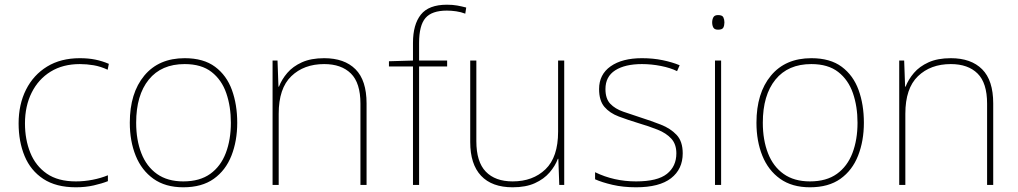

<svg xmlns="http://www.w3.org/2000/svg" viewBox="-20 -785 4320 815"><path d="M302 10Q218 10 164 -25.5Q110 -61 84.5 -122.5Q59 -184 59 -261Q59 -342 90.5 -404.5Q122 -467 180 -502.5Q238 -538 319 -538Q355 -538 384.5 -532Q414 -526 442 -514L437 -489Q407 -503 377.5 -508Q348 -513 319 -513Q247 -513 195 -481Q143 -449 114.5 -392Q86 -335 86 -261Q86 -193 108.5 -137Q131 -81 178.5 -48Q226 -15 302 -15Q338 -15 373.5 -22Q409 -29 438 -41V-16Q413 -6 378 2Q343 10 302 10Z M987 -264Q987 -187 962.5 -124.5Q938 -62 887.5 -26Q837 10 758 10Q682 10 631.5 -26Q581 -62 556 -124Q531 -186 531 -264Q531 -390 592.5 -464Q654 -538 764 -538Q844 -538 893 -501.5Q942 -465 964.5 -403Q987 -341 987 -264ZM558 -264Q558 -191 580 -134.5Q602 -78 646.5 -46.5Q691 -15 758 -15Q828 -15 872.5 -47Q917 -79 938.5 -135.5Q960 -192 960 -264Q960 -333 940.5 -389.5Q921 -446 878 -479.5Q835 -513 764 -513Q665 -513 611.5 -447Q558 -381 558 -264Z M1356 -538Q1442 -538 1489 -491Q1536 -444 1536 -346V0H1510V-345Q1510 -433 1469.5 -473Q1429 -513 1356 -513Q1270 -513 1216.5 -461.5Q1163 -410 1163 -302V0H1137V-528H1158L1162 -417H1164Q1176 -448 1199.5 -475.5Q1223 -503 1261.5 -520.5Q1300 -538 1356 -538Z M1878 -503H1759V0H1733V-503H1631V-525L1733 -528V-603Q1733 -681 1766.5 -723Q1800 -765 1877 -765Q1902 -765 1921 -761.5Q1940 -758 1959 -753L1955 -727Q1937 -734 1916.5 -737Q1896 -740 1877 -740Q1813 -740 1786 -708.5Q1759 -677 1759 -603V-528H1878Z M2375 -528V0H2354L2350 -111H2348Q2337 -81 2313 -53Q2289 -25 2250.5 -7.5Q2212 10 2156 10Q2068 10 2022 -39Q1976 -88 1976 -182V-528H2002V-186Q2002 -98 2042 -56.5Q2082 -15 2156 -15Q2242 -15 2295.5 -66.5Q2349 -118 2349 -226V-528Z M2878 -134Q2878 -67 2828.5 -28.5Q2779 10 2680 10Q2625 10 2580 -0.5Q2535 -11 2506 -24V-54Q2586 -15 2680 -15Q2771 -15 2811 -47Q2851 -79 2851 -134Q2851 -173 2829.5 -196.5Q2808 -220 2771.5 -234.5Q2735 -249 2691 -262Q2645 -276 2606.5 -290.5Q2568 -305 2545.5 -331.5Q2523 -358 2523 -407Q2523 -469 2572 -503.5Q2621 -538 2705 -538Q2752 -538 2793 -529.5Q2834 -521 2865 -508L2854 -483Q2826 -497 2785.5 -505Q2745 -513 2705 -513Q2633 -513 2591.5 -486.5Q2550 -460 2550 -407Q2550 -366 2570.5 -344.5Q2591 -323 2625.5 -311Q2660 -299 2700 -286Q2744 -272 2785 -256Q2826 -240 2852 -212.5Q2878 -185 2878 -134Z M3028 -721Q3046 -721 3050.5 -711.5Q3055 -702 3055 -690Q3055 -677 3050.5 -668Q3046 -659 3028 -659Q3013 -659 3008 -668Q3003 -677 3003 -690Q3003 -702 3008 -711.5Q3013 -721 3028 -721ZM3041 -528V0H3015V-528Z M3647 -264Q3647 -187 3622.5 -124.5Q3598 -62 3547.5 -26Q3497 10 3418 10Q3342 10 3291.5 -26Q3241 -62 3216 -124Q3191 -186 3191 -264Q3191 -390 3252.5 -464Q3314 -538 3424 -538Q3504 -538 3553 -501.5Q3602 -465 3624.5 -403Q3647 -341 3647 -264ZM3218 -264Q3218 -191 3240 -134.5Q3262 -78 3306.5 -46.5Q3351 -15 3418 -15Q3488 -15 3532.5 -47Q3577 -79 3598.5 -135.5Q3620 -192 3620 -264Q3620 -333 3600.5 -389.5Q3581 -446 3538 -479.5Q3495 -513 3424 -513Q3325 -513 3271.5 -447Q3218 -381 3218 -264Z M4016 -538Q4102 -538 4149 -491Q4196 -444 4196 -346V0H4170V-345Q4170 -433 4129.5 -473Q4089 -513 4016 -513Q3930 -513 3876.5 -461.5Q3823 -410 3823 -302V0H3797V-528H3818L3822 -417H3824Q3836 -448 3859.5 -475.5Q3883 -503 3921.5 -520.5Q3960 -538 4016 -538Z"/></svg>

Font: Noto Sans Thaana Thin
Style: Regular
Weight: 100
Designer: David Williams
Foundry: Google Inc.
Version: Version 3.001; ttfautohint (v1.8.4.7-5d5b)